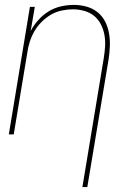

<svg xmlns="http://www.w3.org/2000/svg" viewBox="-20 -548 540 783"><path d="M316 215 403 -310Q407 -334 408.5 -358Q410 -382 406 -405Q402 -428 391.5 -448.5Q381 -469 364 -483Q347 -497 324 -503.5Q301 -510 277 -510Q255 -510 231.5 -505Q208 -500 187.5 -488Q167 -476 149.5 -458.5Q132 -441 120 -420Q108 -399 101 -376.5Q94 -354 91 -331L36 0H16L102 -520H122L105 -421Q117 -445 136.5 -466.5Q156 -488 179 -502Q202 -516 228.5 -522Q255 -528 281 -528Q308 -528 333 -521Q358 -514 377.5 -498.5Q397 -483 408.5 -460.5Q420 -438 424.5 -412.5Q429 -387 428 -360.5Q427 -334 423 -307L336 215Z"/></svg>

Font: Iosevka Thin Oblique
Style: Regular
Weight: 100
Italic angle: -9°
Monospace: yes
Designer: Belleve Invis
Foundry: Belleve Invis
Version: Version 32.5.0; ttfautohint (v1.8.4)